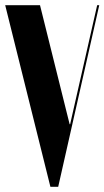

<svg xmlns="http://www.w3.org/2000/svg" viewBox="-30 -719 402 739"><path d="M124 -699H-10L164 0H194L352 -699H344L249 -281L240 -241H238L228 -281Z"/></svg>

Font: Moniqa Black
Style: Regular
Weight: 900
Designer: Rajesh Rajput
Foundry: Rajesh Rajput
Version: Version 1.000